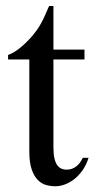

<svg xmlns="http://www.w3.org/2000/svg" viewBox="-20 -615 319 649"><path d="M279.3 -81.5Q271.5 -56.6 258.5 -38.6Q245.6 -20.5 230.2 -8.8Q214.8 2.9 198.5 8.8Q182.1 14.6 167.5 14.6Q151.4 14.6 135.7 10.3Q120.1 5.9 107.4 -7.1Q94.7 -20 86.9 -43.2Q79.1 -66.4 79.1 -104V-414.1H7.3V-429.2Q27.8 -436.5 49.8 -454.8Q71.8 -473.1 90.8 -495.6Q97.2 -503.4 102.8 -511Q108.4 -518.6 114.7 -529.1Q121.1 -539.6 128.4 -554.9Q135.7 -570.3 146 -594.7H160.6V-447.3H265.6V-414.1H160.6V-115.7Q160.6 -93.8 164.1 -79.3Q167.5 -64.9 173.6 -56.6Q179.7 -48.3 187.7 -44.9Q195.8 -41.5 205.1 -41.5Q223.1 -41.5 237.1 -52Q251 -62.5 259.8 -81.5Z"/></svg>

Font: Tai Heritage Pro
Style: Regular
Weight: 400
Designer: Faah Baccam, Walt Agee, Victor Gaultney, Annie Olsen
Foundry: SIL International
Version: Version 2.600